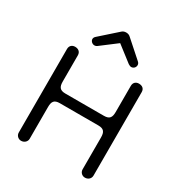

<svg xmlns="http://www.w3.org/2000/svg" viewBox="-205 -1019 1098 1175"><g transform="rotate(30 344.0 -432.0)"><path d="M214 -714C221 -714 227 -716 232 -720L344 -805L454 -720C462 -715 469 -712 475 -712C492 -712 504 -726 504 -741C504 -750 500 -757 493 -763L376 -867C367 -876 357 -880 344 -880C331 -880 321 -876 312 -867L195 -763C188 -757 184 -750 184 -742C184 -727 199 -714 214 -714ZM117 16C140 16 157 -1 157 -21V-246C157 -285 169 -302 208 -302H480C519 -302 531 -285 531 -246V-21C531 -1 547 16 568 16C592 16 608 -1 608 -21V-611C608 -635 592 -648 568 -648C547 -648 531 -635 531 -611V-426C531 -387 519 -370 480 -370H208C169 -370 157 -387 157 -426V-611C157 -635 140 -648 117 -648C96 -648 80 -635 80 -611V-21C80 -1 96 16 117 16Z"/></g></svg>

Font: Dongle Light
Style: Regular
Weight: 300
Designer: Yanghee Ryu
Foundry: Yanghee Ryu
Version: Version 2.000